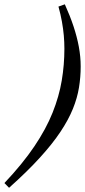

<svg xmlns="http://www.w3.org/2000/svg" viewBox="-98 -735 394 890"><path d="M-77.5 113.5Q7 24 61.2 -56.5Q115.5 -137 145.8 -212.8Q176 -288.5 188.2 -361.5Q200.5 -434.5 200.5 -509Q200.5 -539 197.8 -570.2Q195 -601.5 189 -635Q183 -668.5 173 -704.5L202.5 -715Q226.5 -662 242.8 -613Q259 -564 267.5 -518Q276 -472 276 -427Q276 -378 268.2 -329.8Q260.5 -281.5 240 -230.8Q219.5 -180 182.2 -124Q145 -68 86.5 -3.8Q28 60.5 -56 135.5Z"/></svg>

Font: Newsreader 24pt SemiBold
Style: Italic
Weight: 600
Italic angle: -17°
Designer: Hugues Gentile
Foundry: Production Type
Version: Version 1.003